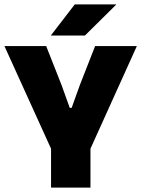

<svg xmlns="http://www.w3.org/2000/svg" viewBox="-20 -847 638 867"><path d="M218 -159 0 -639H188.5L257.5 -464L295 -360H303.5L341 -464L409.5 -639H598L381 -159ZM210.5 0V-320H388.5V0ZM317.5 -827H504V-825.5L363.5 -686.5H210.5V-688Z"/></svg>

Font: Anek Telugu Medium ExtraBold
Style: Regular
Weight: 800
Version: Version 1.003